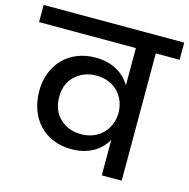

<svg xmlns="http://www.w3.org/2000/svg" viewBox="-132 -845 936 950"><g transform="rotate(15 336.0 -370.0)"><path d="M-24 -652H472V-461C437 -520 375 -555 292 -555C157 -555 65 -459 65 -324C65 -183 155 -86 292 -86C376 -86 437 -122 472 -181V0H574V-652H696V-740H-24ZM168 -321C168 -366 182 -402 211 -429C240 -456 276 -470 319 -470C420 -470 472 -396 472 -320V-319C472 -246 420 -170 319 -170C275 -170 239 -184 211 -211C182 -238 168 -275 168 -321Z"/></g></svg>

Font: Poppins Medium
Style: Regular
Weight: 500
Designer: Ninad Kale (Devanagari), Jonny Pinhorn (Latin)
Foundry: Indian Type Foundry
Version: 4.004